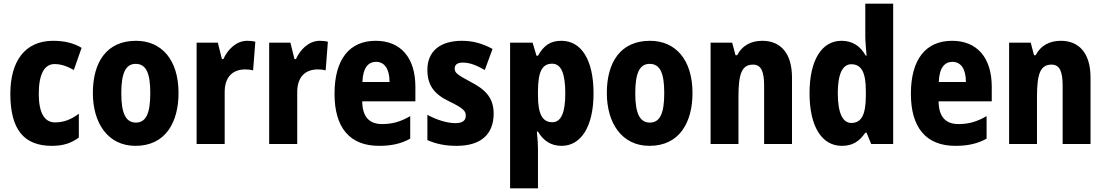

<svg xmlns="http://www.w3.org/2000/svg" viewBox="-20 -873 5986 1040"><path d="M261 -83C321 -83 366 -97 407 -128V-257C366 -226 326 -210 278 -210C221 -210 190 -261 190 -365C190 -470 220 -526 275 -526C310 -526 342 -515 380 -494L422 -614C381 -638 334 -652 268 -652C114 -652 36 -540 36 -365C36 -171 110 -83 261 -83Z M947 -369C947 -551 854 -652 717 -652C558 -652 483 -537 483 -369C483 -208 563 -83 714 -83C877 -83 947 -211 947 -369ZM637 -368C637 -476 660 -527 715 -527C772 -527 794 -476 794 -369C794 -261 772 -209 716 -209C660 -209 637 -262 637 -368Z M1319 -652C1259 -652 1213 -604 1190 -553H1182L1160 -642H1045V-93H1197V-371C1196 -456 1240 -497 1309 -497C1324 -497 1341 -495 1351 -492L1363 -647C1347 -651 1332 -652 1319 -652Z M1712 -652C1652 -652 1606 -604 1583 -553H1575L1553 -642H1438V-93H1590V-371C1589 -456 1633 -497 1702 -497C1717 -497 1734 -495 1744 -492L1756 -647C1740 -651 1725 -652 1712 -652Z M2015 -652C1873 -652 1792 -552 1792 -365C1792 -182 1874 -83 2033 -83C2101 -83 2154 -95 2202 -122V-244C2149 -213 2104 -201 2049 -201C1979 -201 1943 -242 1942 -324H2230V-403C2230 -560 2151 -652 2015 -652ZM2017 -538C2064 -538 2090 -498 2090 -429H1943C1946 -508 1976 -538 2017 -538Z M2654 -258C2654 -348 2603 -391 2530 -429C2453 -470 2443 -480 2443 -502C2443 -523 2458 -534 2487 -534C2529 -534 2566 -516 2606 -494L2648 -608C2592 -638 2541 -652 2482 -652C2365 -652 2295 -596 2295 -495C2295 -411 2332 -363 2411 -325C2496 -284 2503 -269 2503 -246C2503 -220 2485 -206 2447 -206C2398 -206 2341 -226 2295 -251V-114C2346 -92 2394 -83 2454 -83C2582 -83 2654 -143 2654 -258Z M3021 -652C2964 -652 2927 -630 2894 -571H2886L2865 -642H2743V147H2894V-69C2894 -91 2892 -120 2888 -160H2894C2923 -111 2964 -83 3022 -83C3127 -83 3195 -187 3195 -367C3195 -549 3129 -652 3021 -652ZM2971 -528C3019 -528 3042 -476 3042 -367C3042 -262 3019 -211 2972 -211C2916 -211 2894 -258 2894 -357V-382C2895 -484 2916 -528 2971 -528Z M3731 -369C3731 -551 3638 -652 3501 -652C3342 -652 3267 -537 3267 -369C3267 -208 3347 -83 3498 -83C3661 -83 3731 -211 3731 -369ZM3421 -368C3421 -476 3444 -527 3499 -527C3556 -527 3578 -476 3578 -369C3578 -261 3556 -209 3500 -209C3444 -209 3421 -262 3421 -368Z M4109 -652C4049 -652 4000 -627 3973 -574H3964L3946 -642H3829V-93H3980V-349C3980 -473 3998 -523 4059 -523C4104 -523 4119 -484 4119 -408V-93H4270V-453C4270 -585 4208 -652 4109 -652Z M4540 -83C4600 -83 4635 -108 4667 -154H4674L4699 -93H4818V-853H4667V-677C4667 -646 4671 -610 4674 -572H4669C4640 -624 4597 -652 4538 -652C4432 -652 4365 -549 4365 -368C4365 -188 4431 -83 4540 -83ZM4591 -207C4545 -207 4518 -260 4518 -369C4518 -472 4544 -525 4591 -525C4648 -525 4670 -478 4670 -379V-352C4669 -252 4647 -207 4591 -207Z M5137 -652C4995 -652 4914 -552 4914 -365C4914 -182 4996 -83 5155 -83C5223 -83 5276 -95 5324 -122V-244C5271 -213 5226 -201 5171 -201C5101 -201 5065 -242 5064 -324H5352V-403C5352 -560 5273 -652 5137 -652ZM5139 -538C5186 -538 5212 -498 5212 -429H5065C5068 -508 5098 -538 5139 -538Z M5726 -652C5666 -652 5617 -627 5590 -574H5581L5563 -642H5446V-93H5597V-349C5597 -473 5615 -523 5676 -523C5721 -523 5736 -484 5736 -408V-93H5887V-453C5887 -585 5825 -652 5726 -652Z"/></svg>

Font: Noto Sans Kannada UI Condensed ExtraBold
Style: Regular
Weight: 800
Width: 3
Designer: Jelle Bosma - Monotype Design Team
Foundry: Monotype Imaging Inc.
Version: Version 2.005